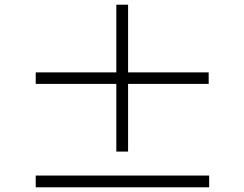

<svg xmlns="http://www.w3.org/2000/svg" viewBox="-20 -820 1040 817"><path d="M868 -463H525V-175H475V-463H132V-512H475V-800H525V-512H868ZM870 -73V-23H132V-73Z"/></svg>

Font: Noto Sans SC Thin Light
Style: Regular
Weight: 300
Version: Version 2.004-H2;hotconv 1.0.118;makeotfexe 2.5.65603